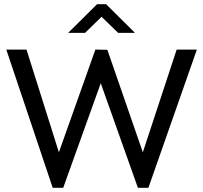

<svg xmlns="http://www.w3.org/2000/svg" viewBox="-20 -889 962 909"><path d="M229.5 0 9.8 -654.3H105.5L258.8 -168L431.6 -654.3L488.3 -653.3L656.2 -168L816.4 -654.3H912.1L682.6 0H632.8L457 -495.1L279.3 0ZM302.7 -733.4 439.5 -869.1H482.4L619.1 -733.4H539.1L460.9 -809.6L382.8 -733.4Z"/></svg>

Font: Sen
Style: Regular
Weight: 400
Designer: Kosal Sen, Philatype
Foundry: Philatype
Version: Version 2.000;gftools[0.9.31]